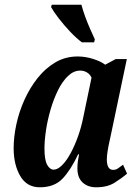

<svg xmlns="http://www.w3.org/2000/svg" viewBox="-20 -786 592 816"><path d="M149 10Q94 10 66 -38Q38 -86 38 -156Q38 -204 49.5 -257.5Q61 -311 84 -362Q107 -413 140 -454.5Q173 -496 215.5 -521Q258 -546 310 -546Q343 -546 376 -535.5Q409 -525 427 -511L472 -535H519L453 -221Q451 -210 446 -188.5Q441 -167 437.5 -145Q434 -123 434 -109Q434 -64 461 -64Q472 -64 481 -70Q490 -76 503 -86L520 -48Q498 -29 467 -9.5Q436 10 389 10Q353 10 331 -10.5Q309 -31 309 -70Q309 -87 311 -100.5Q313 -114 316 -130H312Q281 -64 246 -27Q211 10 149 10ZM208 -65Q225 -65 244 -84Q263 -103 280.5 -135.5Q298 -168 312 -207.5Q326 -247 334 -288L369 -456Q362 -471 349 -478.5Q336 -486 321 -486Q293 -486 269 -463Q245 -440 226.5 -402.5Q208 -365 195 -320.5Q182 -276 175.5 -232.5Q169 -189 169 -155Q169 -106 180.5 -85.5Q192 -65 208 -65ZM328 -606Q304 -624 278 -651.5Q252 -679 230 -707.5Q208 -736 197 -756L200 -766H326Q332 -743 342 -715.5Q352 -688 363.5 -662Q375 -636 383 -619L380 -606Z"/></svg>

Font: Noto Serif ExtraCondensed
Style: Bold Italic
Weight: 700
Width: 2
Italic angle: -12°
Designer: Monotype Design Team
Foundry: Monotype Imaging Inc.
Version: Version 2.013; ttfautohint (v1.8.4.7-5d5b)